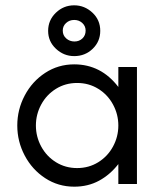

<svg xmlns="http://www.w3.org/2000/svg" viewBox="-20 -692 605 722"><path d="M45 -220Q45 -280 73 -333Q101 -386 150 -418Q199 -450 259 -450Q360 -450 425 -365V-440H495V0H425V-75Q394 -35 352.5 -12.5Q311 10 259 10Q199 10 150 -22Q101 -54 73 -107Q45 -160 45 -220ZM425 -220Q425 -262 405 -299Q385 -336 349.5 -358Q314 -380 270 -380Q226 -380 190.5 -358Q155 -336 135 -299Q115 -262 115 -220Q115 -178 135 -141Q155 -104 190.5 -82Q226 -60 270 -60Q314 -60 349.5 -82Q385 -104 405 -141Q425 -178 425 -220ZM161 -576Q161 -616 190 -644Q219 -672 259 -672Q298 -672 327.5 -644.5Q357 -617 357 -576Q357 -536 328.5 -508.5Q300 -481 259 -481Q220 -481 190.5 -508.5Q161 -536 161 -576ZM302 -577Q302 -594 289.5 -605.5Q277 -617 259 -617Q241 -617 228.5 -605.5Q216 -594 216 -577Q216 -559 229 -547.5Q242 -536 260 -536Q278 -536 290 -547.5Q302 -559 302 -577Z"/></svg>

Font: Teachers[wght]
Style: Regular
Weight: 400
Designer: Alfredo Marco Pradil & Chank Diesel
Version: Version 1.000;Glyphs 3.1.2 (3151)